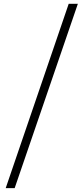

<svg xmlns="http://www.w3.org/2000/svg" viewBox="-20 -806 434 1003"><path d="M9.8 176.8 338.9 -786.1H386.7L56.6 176.8Z"/></svg>

Font: Taipei Sans TC Beta Light
Style: Regular
Weight: 300
Designer: JT Foundry
Foundry: JT Foundry
Version: Version 1.000